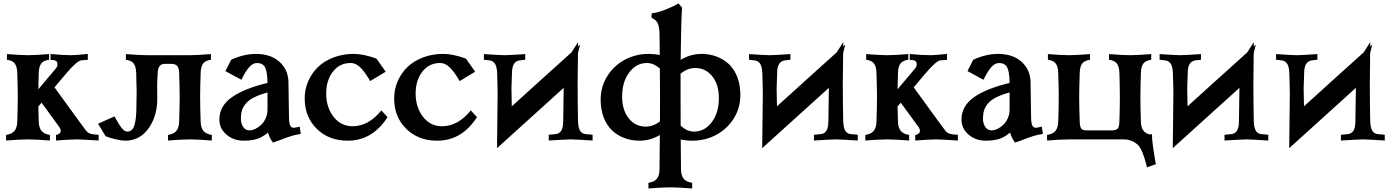

<svg xmlns="http://www.w3.org/2000/svg" viewBox="-20 -797 7917 1091"><path d="M258.8 -489.7V-457.5Q227.1 -453.1 214.1 -435.8Q201.2 -418.5 200.2 -382.3Q198.7 -351.6 197.8 -289.6L299.3 -410.2Q306.6 -418.9 306.6 -432.6Q306.6 -438.5 304.7 -442.9Q302.7 -447.3 299.6 -449.7Q296.4 -452.1 292.7 -453.6Q289.1 -455.1 284.7 -455.6Q280.3 -456.1 277.3 -456.1Q274.4 -456.1 270.5 -456.1L267.1 -455.6V-490.2Q331.5 -483.4 387.2 -483.4Q411.1 -483.4 479 -490.7V-457L441.9 -454.1Q417.5 -452.1 354 -377Q347.7 -369.1 325.2 -342.8Q302.7 -316.4 289.6 -300.8L427.2 -111.3Q447.3 -84 469.7 -53.7Q473.1 -49.3 477.1 -45.9Q481 -42.5 486.6 -40.3Q492.2 -38.1 495.8 -36.6Q499.5 -35.2 506.8 -34.2Q514.2 -33.2 517.1 -33Q520 -32.7 529.1 -32Q538.1 -31.2 540.5 -31.2V1.5Q439 -4.9 417.5 -4.9Q382.8 -4.9 298.3 1.5V-30.3Q309.1 -31.2 317.1 -37.8Q325.2 -44.4 325.2 -53.7Q325.2 -64.5 314.5 -78.6Q301.3 -96.7 267.8 -142.8Q234.4 -189 216.3 -213.4Q212.9 -210 206.8 -202.6Q200.7 -195.3 197.8 -191.4Q198.2 -168.9 200.2 -106Q201.2 -70.8 216.3 -53Q231.4 -35.2 263.7 -30.3V1.5Q184.1 -4.9 139.2 -4.9Q94.2 -4.9 14.6 1.5V-30.3Q47.4 -35.2 62.3 -53Q77.1 -70.8 78.1 -106Q81.1 -196.8 81.1 -244.1Q81.1 -291.5 78.1 -382.3Q77.1 -418.5 64.2 -435.8Q51.3 -453.1 19.5 -457.5V-489.7Q98.6 -483.4 139.2 -483.4Q179.7 -483.4 258.8 -489.7Z M703.1 -49.3Q719.2 -49.3 729.7 -60.1Q740.2 -70.8 745.4 -91.3Q750.5 -111.8 752.4 -131.3Q754.4 -150.9 754.9 -179.2Q754.9 -195.3 755.6 -222.2Q756.3 -249 756.3 -264.2V-286.6Q756.3 -303.2 754.9 -336.7Q753.4 -370.1 753.9 -382.3Q752.9 -418.5 740 -435.8Q727.1 -453.1 695.3 -457.5V-489.7Q774.4 -483.4 814.9 -483.4H1059.1Q1099.6 -483.4 1178.7 -489.7V-457.5Q1147 -453.1 1134 -435.8Q1121.1 -418.5 1120.1 -382.3Q1117.2 -291.5 1117.2 -244.1Q1117.2 -196.8 1120.1 -106Q1121.1 -70.8 1136 -53Q1150.9 -35.2 1183.6 -30.3V1.5Q1104 -4.9 1059.1 -4.9Q1014.2 -4.9 934.6 1.5V-30.3Q967.3 -35.2 982.2 -53Q997.1 -70.8 998 -106Q1001 -196.8 1001 -244.1Q1001 -291.5 998 -382.3Q997.1 -413.1 985.6 -423.6Q974.1 -434.1 953.6 -434.1H916Q877 -434.1 876 -381.8Q876 -378.9 875.5 -372.6Q875 -366.2 875 -362.8V-363.3Q873 -331.1 873 -303.2Q873 -297.9 873.3 -278.3Q873.5 -258.8 873.5 -250V-231.9Q873.5 -197.8 866.2 -164.1Q858.9 -130.4 843.8 -100.3Q828.6 -70.3 807.6 -47.4Q786.6 -24.4 757.1 -11Q727.5 2.4 693.4 2.4Q672.9 2.4 640.1 -4.9Q607.4 -12.2 580.1 -22.9Q578.1 -26.9 573.2 -34.2Q568.4 -41.5 567.9 -42.5H568.4Q553.2 -66.4 537.1 -93.8L630.4 -135.7L644 -111.8L643.6 -112.3Q651.4 -98.6 655.8 -91.8Q660.2 -85 668.9 -73Q677.7 -61 686.3 -55.2Q694.8 -49.3 703.1 -49.3Z M1500 -174.3V-271.5Q1454.6 -259.3 1424.1 -243.9Q1393.6 -228.5 1377.4 -209.2Q1361.3 -189.9 1355 -169.7Q1348.6 -149.4 1348.6 -123Q1348.6 -94.7 1362.1 -75.4Q1375.5 -56.2 1397.5 -56.2Q1413.1 -56.2 1430.7 -64.5Q1448.2 -72.8 1463.9 -87.4Q1479.5 -102.1 1489.7 -125Q1500 -147.9 1500 -174.3ZM1433.6 -490.7Q1519 -490.7 1568.6 -445.3Q1618.2 -399.9 1619.1 -330.1L1622.1 -128.9Q1623 -93.8 1629.6 -82.3Q1636.2 -70.8 1650.9 -70.8Q1654.3 -70.8 1683.1 -77.1L1689 -36.1Q1677.2 -34.2 1664.8 -31.5Q1652.3 -28.8 1643.6 -26.4Q1634.8 -23.9 1623 -20Q1611.3 -16.1 1605.7 -14.2Q1600.1 -12.2 1588.4 -7.6Q1576.7 -2.9 1573.7 -2Q1568.4 0 1531.2 13.2Q1513.2 -8.8 1502.9 -43.5Q1470.2 -16.1 1438.2 -6.8Q1406.2 2.4 1364.3 2.4Q1307.1 2.4 1266.8 -32.2Q1226.6 -66.9 1226.6 -117.7Q1226.6 -194.3 1297.4 -244.4Q1368.2 -294.4 1500 -325.7Q1499 -391.1 1485.8 -415Q1472.7 -439 1439.9 -439Q1416.5 -439 1395.3 -414.6Q1374 -390.1 1351.6 -343.8L1260.7 -393.1L1293.5 -457.5Q1366.2 -490.7 1433.6 -490.7Z M2119.1 -463.9 2171.9 -389.6 2083.5 -336.4Q2056.2 -384.3 2029.8 -411.6Q2003.4 -439 1971.7 -439Q1910.2 -439 1871.8 -389.9Q1833.5 -340.8 1833.5 -265.1Q1833.5 -187.5 1875.2 -133.5Q1917 -79.6 1983.4 -79.6Q2073.7 -79.6 2147 -169.4L2182.1 -131.3Q2096.2 2.4 1955.6 2.4Q1848.1 2.4 1779.8 -65.2Q1711.4 -132.8 1711.4 -237.8Q1711.4 -289.6 1731.4 -335.7Q1751.5 -381.8 1787.1 -416.3Q1822.8 -450.7 1875.5 -470.7Q1928.2 -490.7 1989.7 -490.7Q2045.9 -490.7 2119.1 -463.9Z M2627.4 -463.9 2680.2 -389.6 2591.8 -336.4Q2564.5 -384.3 2538.1 -411.6Q2511.7 -439 2480 -439Q2418.5 -439 2380.1 -389.9Q2341.8 -340.8 2341.8 -265.1Q2341.8 -187.5 2383.5 -133.5Q2425.3 -79.6 2491.7 -79.6Q2582 -79.6 2655.3 -169.4L2690.4 -131.3Q2604.5 2.4 2463.9 2.4Q2356.4 2.4 2288.1 -65.2Q2219.7 -132.8 2219.7 -237.8Q2219.7 -289.6 2239.7 -335.7Q2259.8 -381.8 2295.4 -416.3Q2331.1 -450.7 2383.8 -470.7Q2436.5 -490.7 2498 -490.7Q2554.2 -490.7 2627.4 -463.9Z M3276.4 -543.5 3264.2 -496.1Q3262.2 -392.6 3262.2 -324.2Q3262.2 -230 3264.2 -122.6Q3264.2 -77.6 3274.4 -57.1Q3284.7 -36.6 3310.1 -34.7H3309.6Q3312.5 -34.7 3327.9 -33.2Q3343.3 -31.7 3347.2 -31.2V1.5Q3244.6 -4.9 3222.7 -4.9Q3200.7 -4.9 3098.1 1.5V-31.2L3135.7 -34.7H3135.3Q3157.7 -36.6 3168.7 -53.5Q3179.7 -70.3 3180.2 -105.5Q3182.6 -251 3183.1 -297.9L2804.2 44.9Q2807.6 -195.3 2807.6 -258.3Q2807.6 -302.7 2805.2 -369.6Q2805.2 -411.6 2794.7 -431.4Q2784.2 -451.2 2759.8 -454.1L2729.5 -457.5V-489.7Q2822.8 -483.4 2847.2 -483.4Q2871.1 -483.4 2964.4 -489.7V-457.5L2934.1 -454.1Q2889.2 -448.7 2889.2 -382.8Q2889.2 -367.7 2887.7 -338.1Q2886.2 -308.6 2886.2 -294.4Q2886.2 -253.9 2888.2 -192.9Q2929.7 -230.5 3048.8 -338.4Q3168 -446.3 3227.5 -499.5L3264.6 -557.6V-532.7Q3266.6 -534.7 3270.5 -538.3Q3274.4 -542 3276.4 -543.5Z M3614.7 2.4Q3568.8 2.4 3529.1 -12.2Q3489.3 -26.9 3458.7 -55.2Q3428.2 -83.5 3410.6 -128.7Q3393.1 -173.8 3393.1 -231Q3393.1 -304.7 3430.9 -364.7Q3468.8 -424.8 3530.8 -457.8Q3592.8 -490.7 3665 -490.7Q3699.7 -490.7 3729 -484.4Q3729 -510.7 3728.3 -552.2Q3727.5 -593.8 3727.5 -604.5Q3726.6 -644.5 3717.3 -664.8Q3708 -685.1 3682.6 -695.3V-721.2Q3715.3 -724.6 3758.3 -741.2Q3801.3 -757.8 3835.9 -777.3L3855.5 -753.9Q3850.1 -671.4 3847.7 -457Q3904.8 -490.7 3965.3 -490.7Q4011.2 -490.7 4051 -476.1Q4090.8 -461.4 4121.3 -433.1Q4151.9 -404.8 4169.4 -359.6Q4187 -314.5 4187 -257.3Q4187 -183.6 4149.2 -123.5Q4111.3 -63.5 4049.3 -30.5Q3987.3 2.4 3915 2.4Q3880.4 2.4 3848.1 -4.4Q3849.1 133.8 3849.6 166.5Q3850.1 201.7 3865.5 219.5Q3880.9 237.3 3913.1 241.7V273.9Q3834 267.6 3788.6 267.6Q3743.7 267.6 3664.6 273.9V241.7Q3696.8 237.3 3711.9 219.5Q3727.1 201.7 3727.5 166.5Q3727.5 150.9 3728.3 82.3Q3729 13.7 3729.5 -29.8Q3674.8 2.4 3614.7 2.4ZM3847.2 -244.1Q3847.2 -144 3847.7 -83Q3883.8 -49.3 3923.8 -49.3Q3984.4 -49.3 4024.7 -103Q4064.9 -156.7 4064.9 -240.2Q4064.9 -316.4 4027.3 -363.5Q3989.7 -410.6 3931.2 -410.6Q3886.7 -410.6 3847.2 -378.4ZM3730.5 -244.1Q3730.5 -289.6 3729.5 -407.7Q3694.3 -439 3655.8 -439Q3595.7 -439 3555.4 -385.3Q3515.1 -331.5 3515.1 -248Q3515.1 -171.9 3552.5 -124.8Q3589.8 -77.6 3648.9 -77.6Q3692.4 -77.6 3730 -107.4Q3730 -135.7 3730.2 -182.1Q3730.5 -228.5 3730.5 -244.1Z M4783.2 -543.5 4771 -496.1Q4769 -392.6 4769 -324.2Q4769 -230 4771 -122.6Q4771 -77.6 4781.2 -57.1Q4791.5 -36.6 4816.9 -34.7H4816.4Q4819.3 -34.7 4834.7 -33.2Q4850.1 -31.7 4854 -31.2V1.5Q4751.5 -4.9 4729.5 -4.9Q4707.5 -4.9 4605 1.5V-31.2L4642.6 -34.7H4642.1Q4664.6 -36.6 4675.5 -53.5Q4686.5 -70.3 4687 -105.5Q4689.5 -251 4689.9 -297.9L4311 44.9Q4314.5 -195.3 4314.5 -258.3Q4314.5 -302.7 4312 -369.6Q4312 -411.6 4301.5 -431.4Q4291 -451.2 4266.6 -454.1L4236.3 -457.5V-489.7Q4329.6 -483.4 4354 -483.4Q4377.9 -483.4 4471.2 -489.7V-457.5L4440.9 -454.1Q4396 -448.7 4396 -382.8Q4396 -367.7 4394.5 -338.1Q4393.1 -308.6 4393.1 -294.4Q4393.1 -253.9 4395 -192.9Q4436.5 -230.5 4555.7 -338.4Q4674.8 -446.3 4734.4 -499.5L4771.5 -557.6V-532.7Q4773.4 -534.7 4777.3 -538.3Q4781.2 -542 4783.2 -543.5Z M5141.1 -489.7V-457.5Q5109.4 -453.1 5096.4 -435.8Q5083.5 -418.5 5082.5 -382.3Q5081.1 -351.6 5080.1 -289.6L5181.6 -410.2Q5189 -418.9 5189 -432.6Q5189 -438.5 5187 -442.9Q5185.1 -447.3 5181.9 -449.7Q5178.7 -452.1 5175 -453.6Q5171.4 -455.1 5167 -455.6Q5162.6 -456.1 5159.7 -456.1Q5156.7 -456.1 5152.8 -456.1L5149.4 -455.6V-490.2Q5213.9 -483.4 5269.5 -483.4Q5293.5 -483.4 5361.3 -490.7V-457L5324.2 -454.1Q5299.8 -452.1 5236.3 -377Q5230 -369.1 5207.5 -342.8Q5185.1 -316.4 5171.9 -300.8L5309.6 -111.3Q5329.6 -84 5352.1 -53.7Q5355.5 -49.3 5359.4 -45.9Q5363.3 -42.5 5368.9 -40.3Q5374.5 -38.1 5378.2 -36.6Q5381.8 -35.2 5389.2 -34.2Q5396.5 -33.2 5399.4 -33Q5402.3 -32.7 5411.4 -32Q5420.4 -31.2 5422.9 -31.2V1.5Q5321.3 -4.9 5299.8 -4.9Q5265.1 -4.9 5180.7 1.5V-30.3Q5191.4 -31.2 5199.5 -37.8Q5207.5 -44.4 5207.5 -53.7Q5207.5 -64.5 5196.8 -78.6Q5183.6 -96.7 5150.1 -142.8Q5116.7 -189 5098.6 -213.4Q5095.2 -210 5089.1 -202.6Q5083 -195.3 5080.1 -191.4Q5080.6 -168.9 5082.5 -106Q5083.5 -70.8 5098.6 -53Q5113.8 -35.2 5146 -30.3V1.5Q5066.4 -4.9 5021.5 -4.9Q4976.6 -4.9 4897 1.5V-30.3Q4929.7 -35.2 4944.6 -53Q4959.5 -70.8 4960.4 -106Q4963.4 -196.8 4963.4 -244.1Q4963.4 -291.5 4960.4 -382.3Q4959.5 -418.5 4946.5 -435.8Q4933.6 -453.1 4901.9 -457.5V-489.7Q4981 -483.4 5021.5 -483.4Q5062 -483.4 5141.1 -489.7Z M5716.8 -174.3V-271.5Q5671.4 -259.3 5640.9 -243.9Q5610.4 -228.5 5594.2 -209.2Q5578.1 -189.9 5571.8 -169.7Q5565.4 -149.4 5565.4 -123Q5565.4 -94.7 5578.9 -75.4Q5592.3 -56.2 5614.3 -56.2Q5629.9 -56.2 5647.5 -64.5Q5665 -72.8 5680.7 -87.4Q5696.3 -102.1 5706.5 -125Q5716.8 -147.9 5716.8 -174.3ZM5650.4 -490.7Q5735.8 -490.7 5785.4 -445.3Q5835 -399.9 5835.9 -330.1L5838.9 -128.9Q5839.8 -93.8 5846.4 -82.3Q5853 -70.8 5867.7 -70.8Q5871.1 -70.8 5899.9 -77.1L5905.8 -36.1Q5894 -34.2 5881.6 -31.5Q5869.1 -28.8 5860.4 -26.4Q5851.6 -23.9 5839.8 -20Q5828.1 -16.1 5822.5 -14.2Q5816.9 -12.2 5805.2 -7.6Q5793.5 -2.9 5790.5 -2Q5785.2 0 5748 13.2Q5730 -8.8 5719.7 -43.5Q5687 -16.1 5655 -6.8Q5623 2.4 5581.1 2.4Q5523.9 2.4 5483.6 -32.2Q5443.4 -66.9 5443.4 -117.7Q5443.4 -194.3 5514.2 -244.4Q5585 -294.4 5716.8 -325.7Q5715.8 -391.1 5702.6 -415Q5689.5 -439 5656.7 -439Q5633.3 -439 5612.1 -414.6Q5590.8 -390.1 5568.4 -343.8L5477.5 -393.1L5510.3 -457.5Q5583 -490.7 5650.4 -490.7Z M6401.9 -483.4Q6441.9 -483.4 6521.5 -489.7V-457.5Q6489.7 -453.1 6476.8 -435.8Q6463.9 -418.5 6462.9 -382.3Q6460 -291.5 6460 -244.1Q6460 -196.8 6462.9 -106Q6463.9 -74.7 6475.3 -57.1Q6486.8 -39.6 6511.7 -33.2L6525.9 -34.2V-30.3V-29.3Q6526.4 17.6 6547.9 135.7L6498 153.8Q6472.2 52.2 6447.3 27.8Q6413.6 -4.9 6364.3 -4.9H6054.2Q6009.3 -4.9 5929.7 1.5V-30.3Q5962.4 -35.2 5977.3 -53Q5992.2 -70.8 5993.2 -106Q5996.1 -196.8 5996.1 -244.1Q5996.1 -291.5 5993.2 -382.3Q5992.2 -418.5 5979.2 -435.8Q5966.3 -453.1 5934.6 -457.5V-489.7Q6013.7 -483.4 6054.2 -483.4Q6094.7 -483.4 6173.8 -489.7V-457.5Q6142.1 -453.1 6129.2 -435.8Q6116.2 -418.5 6115.2 -382.3Q6112.3 -291.5 6112.3 -244.1Q6112.3 -196.8 6115.2 -106Q6116.2 -75.7 6124.5 -65.9Q6132.8 -56.2 6153.3 -56.2H6295.9Q6320.3 -56.2 6330.1 -65.4Q6339.8 -74.7 6340.8 -106Q6343.3 -181.6 6343.3 -244.1Q6343.3 -306.6 6340.8 -382.3Q6339.8 -418.5 6326.7 -435.8Q6313.5 -453.1 6281.7 -457.5V-489.7Q6361.3 -483.4 6401.9 -483.4Z M7116.2 -543.5 7104 -496.1Q7102.1 -392.6 7102.1 -324.2Q7102.1 -230 7104 -122.6Q7104 -77.6 7114.3 -57.1Q7124.5 -36.6 7149.9 -34.7H7149.4Q7152.3 -34.7 7167.7 -33.2Q7183.1 -31.7 7187 -31.2V1.5Q7084.5 -4.9 7062.5 -4.9Q7040.5 -4.9 6938 1.5V-31.2L6975.6 -34.7H6975.1Q6997.6 -36.6 7008.5 -53.5Q7019.5 -70.3 7020 -105.5Q7022.5 -251 7022.9 -297.9L6644 44.9Q6647.5 -195.3 6647.5 -258.3Q6647.5 -302.7 6645 -369.6Q6645 -411.6 6634.5 -431.4Q6624 -451.2 6599.6 -454.1L6569.3 -457.5V-489.7Q6662.6 -483.4 6687 -483.4Q6710.9 -483.4 6804.2 -489.7V-457.5L6773.9 -454.1Q6729 -448.7 6729 -382.8Q6729 -367.7 6727.5 -338.1Q6726.1 -308.6 6726.1 -294.4Q6726.1 -253.9 6728 -192.9Q6769.5 -230.5 6888.7 -338.4Q7007.8 -446.3 7067.4 -499.5L7104.5 -557.6V-532.7Q7106.4 -534.7 7110.4 -538.3Q7114.3 -542 7116.2 -543.5Z M7777.8 -543.5 7765.6 -496.1Q7763.7 -392.6 7763.7 -324.2Q7763.7 -230 7765.6 -122.6Q7765.6 -77.6 7775.9 -57.1Q7786.1 -36.6 7811.5 -34.7H7811Q7814 -34.7 7829.3 -33.2Q7844.7 -31.7 7848.6 -31.2V1.5Q7746.1 -4.9 7724.1 -4.9Q7702.1 -4.9 7599.6 1.5V-31.2L7637.2 -34.7H7636.7Q7659.2 -36.6 7670.2 -53.5Q7681.2 -70.3 7681.6 -105.5Q7684.1 -251 7684.6 -297.9L7305.7 44.9Q7309.1 -195.3 7309.1 -258.3Q7309.1 -302.7 7306.6 -369.6Q7306.6 -411.6 7296.1 -431.4Q7285.6 -451.2 7261.2 -454.1L7231 -457.5V-489.7Q7324.2 -483.4 7348.6 -483.4Q7372.6 -483.4 7465.8 -489.7V-457.5L7435.5 -454.1Q7390.6 -448.7 7390.6 -382.8Q7390.6 -367.7 7389.2 -338.1Q7387.7 -308.6 7387.7 -294.4Q7387.7 -253.9 7389.6 -192.9Q7431.2 -230.5 7550.3 -338.4Q7669.4 -446.3 7729 -499.5L7766.1 -557.6V-532.7Q7768.1 -534.7 7772 -538.3Q7775.9 -542 7777.8 -543.5Z"/></svg>

Font: Flanker
Style: Bold
Weight: 700
Designer: Flanker
Foundry: Flanker
Version: Version 2.021